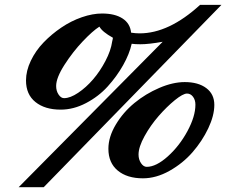

<svg xmlns="http://www.w3.org/2000/svg" viewBox="-20 -714 935 793"><path d="M57.1 59.1 651.9 -541.5Q594.7 -531.2 560.1 -531.2Q538.1 -531.2 523.9 -533.2Q514.6 -491.2 488.5 -444.8Q462.4 -398.4 424.8 -356.9Q387.2 -315.4 335.4 -288.3Q283.7 -261.2 230.5 -261.2Q165.5 -261.2 126.5 -292.5Q87.4 -323.7 87.4 -381.8Q87.4 -421.4 107.2 -462.9Q127 -504.4 159.9 -538.6Q192.9 -572.8 233.2 -600.1Q273.4 -627.4 317.9 -642.8Q362.3 -658.2 401.4 -658.2Q454.6 -658.2 486.1 -637.7Q517.6 -617.2 521.5 -579.1Q540 -576.2 556.6 -576.2Q677.7 -576.2 806.2 -693.8H894.5L160.6 59.1ZM244.6 -308.6Q270 -308.6 302.7 -330.6Q335.4 -352.5 364.3 -386Q393.1 -419.4 415.5 -462.2Q438 -504.9 443.4 -543Q446.3 -554.7 446.3 -558.1Q402.3 -582.5 390.6 -604Q362.8 -586.4 321.8 -543.2Q280.8 -500 246.3 -446.3Q211.9 -392.6 211.9 -358.9Q211.9 -338.4 221.9 -323.5Q231.9 -308.6 244.6 -308.6ZM570.3 22.5Q504.9 22.5 466.3 -9.5Q427.7 -41.5 427.7 -99.6Q427.7 -148.4 458.3 -199.5Q488.8 -250.5 535.2 -288.6Q581.5 -326.7 637.7 -350.8Q693.8 -375 743.2 -375Q798.8 -375 832 -350.1Q865.2 -325.2 865.2 -280.8Q865.2 -236.8 840.1 -183.8Q814.9 -130.9 775.1 -85.2Q735.4 -39.6 680.2 -8.5Q625 22.5 570.3 22.5ZM585.9 -24.9Q625 -24.9 673.1 -68.1Q721.2 -111.3 754.2 -172.4Q787.1 -233.4 787.1 -281.7Q787.1 -301.3 777.1 -314.5Q767.1 -327.6 752.4 -327.6Q735.8 -327.6 702.1 -300.3Q668.5 -272.9 635.3 -234.9Q602.1 -196.8 577.1 -151.9Q552.2 -106.9 552.2 -75.7Q552.2 -55.2 562.5 -40Q572.8 -24.9 585.9 -24.9Z"/></svg>

Font: Elstob Grade
Style: Italic
Weight: 400
Italic angle: -20°
Designer: Peter S. Baker
Version: Version 1.015